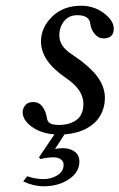

<svg xmlns="http://www.w3.org/2000/svg" viewBox="-20 -459 417 670"><path d="M167 90Q146 90 121 96L116 90L170 10Q122 6 90.5 -17Q59 -40 59 -68Q59 -80 68 -91.5Q77 -103 96 -103Q116 -103 128 -87Q140 -71 143 -50Q145 -34 155 -28.5Q165 -23 186 -23Q223 -23 247 -40.5Q271 -58 271 -97Q271 -146 210 -187Q123 -246 123 -314Q123 -363 162 -401Q201 -439 263 -439Q308 -439 342.5 -413Q377 -387 377 -359Q377 -325 341 -325Q323 -325 310 -341Q297 -357 295 -377Q291 -406 250 -406Q220 -406 203.5 -385Q187 -364 187 -335Q187 -299 227 -272Q293 -228 319.5 -192Q346 -156 346 -118Q346 -83 329.5 -55Q313 -27 280.5 -10Q248 7 205 10L172 61Q184 58 198 58Q224 58 240.5 70Q257 82 257 105Q257 142 220.5 166.5Q184 191 132 191Q97 191 61 174L75 156Q104 166 131 166Q159 166 180.5 152.5Q202 139 202 116Q202 104 192 97Q182 90 167 90Z"/></svg>

Font: Linux Libertine O
Style: Italic
Weight: 400
Italic angle: -12°
Designer: Philipp H. Poll
Foundry: Philipp H. Poll
Version: Version 5.1.6